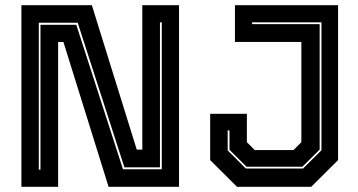

<svg xmlns="http://www.w3.org/2000/svg" viewBox="-20 -720 1380 740"><path d="M129.5 -66H136V-624.5H274L454 -67.5H603.5V-634H596.5V-75H459.5L279.5 -632.5H129.5ZM62.5 0V-700H334L507 -143.5H528.5V-700H670V0H398.5L224.5 -558H204V0ZM893.5 0 790 -103V-281.5H931.5V-172L962 -141.5H1111L1141.5 -172V-558.5H885.5V-700H1283V-103L1179.5 0ZM927.5 -70.5H1148L1219 -141V-634H951.5V-627H1212V-143.5L1145.5 -77.5H930L864.5 -142.5V-217.5H857.5V-140.5Z"/></svg>

Font: Tourney Thin ExtraBold
Style: Regular
Weight: 800
Version: Version 1.015